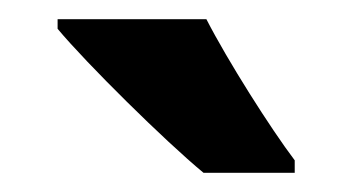

<svg xmlns="http://www.w3.org/2000/svg" viewBox="-20 -786 367 200"><path d="M195 -766H40V-756C70 -720 152 -639 192 -606H287V-619C262 -652 217 -723 195 -766Z"/></svg>

Font: Noto Sans Lao UI Cond
Style: Bold
Weight: 700
Width: 3
Designer: Monotype Design Team
Foundry: Monotype Imaging Inc.
Version: Version 2.000